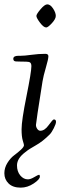

<svg xmlns="http://www.w3.org/2000/svg" viewBox="-41 -666 311 881"><path d="M-21 129Q-21 104 -7 81.5Q7 59 24 46.5Q41 34 55 21Q69 8 69 0Q69 -3 63.5 -21Q58 -39 58 -73Q58 -113 80.5 -224.5Q103 -336 103 -362Q103 -374 98 -378.5Q93 -383 79 -383Q67 -383 51.5 -383.5Q36 -384 34 -384Q20 -384 20 -396Q20 -410 43 -410H53Q71 -410 103.5 -414.5Q136 -419 167 -419Q181 -419 181 -408Q181 -395 169.5 -356Q158 -317 154 -292Q124 -103 124 -93Q124 -83 130 -74.5Q136 -66 144 -66Q164 -66 182.5 -92Q201 -118 206 -118Q216 -118 216 -107Q216 -98 206 -78Q196 -58 187 -49Q154 -16 123 1Q92 18 74 33Q37 61 37 93Q37 121 52 139Q67 157 87 157Q99 157 116.5 146.5Q134 136 138 136Q142 136 142 144Q142 157 113.5 176Q85 195 54 195Q18 195 -1.5 176Q-21 157 -21 129ZM126 -593Q126 -601 145 -623.5Q164 -646 176 -646Q190 -646 202.5 -627Q215 -608 215 -593Q215 -579 197 -559.5Q179 -540 171 -540Q159 -540 142.5 -562Q126 -584 126 -593Z"/></svg>

Font: OFL Sorts Mill Goudy TT
Style: Italic
Weight: 500
Italic angle: -6°
Version: Version 003.000